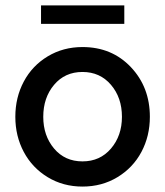

<svg xmlns="http://www.w3.org/2000/svg" viewBox="-20 -685 614 715"><path d="M132.8 -665H442.9V-596.2H132.8ZM287.1 9.8Q215.3 9.8 157.7 -25.1Q100.1 -60.1 68.6 -119.1Q37.1 -178.2 37.1 -250Q37.1 -322.3 68.6 -381.3Q100.1 -440.4 157.7 -475.1Q215.3 -509.8 287.1 -509.8Q396.5 -509.8 467.3 -435.1Q538.1 -360.4 538.1 -250Q538.1 -178.2 506.6 -119.1Q475.1 -60.1 417.2 -25.1Q359.4 9.8 287.1 9.8ZM434.1 -250Q434.1 -321.3 393.3 -369.1Q352.5 -417 287.1 -417Q221.7 -417 181.4 -369.1Q141.1 -321.3 141.1 -250Q141.1 -179.7 181.4 -131.8Q221.7 -84 287.1 -84Q352.5 -84 393.3 -131.8Q434.1 -179.7 434.1 -250Z"/></svg>

Font: Oakes Grotesk Medium
Style: Regular
Weight: 500
Designer: Samuel Oakes
Foundry: Samuel Oakes
Version: Version 1.000;PS 001.000;hotconv 1.0.88;makeotf.lib2.5.64775